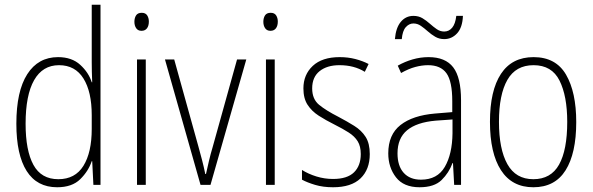

<svg xmlns="http://www.w3.org/2000/svg" viewBox="-20 -780 2500 810"><path d="M221 10Q136 10 92.5 -58.5Q49 -127 49 -258Q49 -395 95 -467Q141 -539 225 -539Q283 -539 318.5 -506.5Q354 -474 367 -433H369Q368 -456 367.5 -476.5Q367 -497 367 -517V-760H404V0H374L369 -100H367Q353 -58 318.5 -24Q284 10 221 10ZM226 -24Q297 -24 332 -80.5Q367 -137 367 -236V-294Q367 -393 332 -449Q297 -505 229 -505Q160 -505 124 -442Q88 -379 88 -258Q88 -145 121 -84.5Q154 -24 226 -24Z M578 -726Q594 -726 601 -715Q608 -704 608 -689Q608 -671 600 -660.5Q592 -650 577 -650Q562 -650 554.5 -661Q547 -672 547 -688Q547 -704 554 -715Q561 -726 578 -726ZM595 -529V0H558V-529Z M826 0 676 -529H715L817 -162Q825 -133 832.5 -104.5Q840 -76 846 -46H849Q855 -73 861.5 -101Q868 -129 877 -159L980 -529H1019L868 0Z M1122 -726Q1138 -726 1145 -715Q1152 -704 1152 -689Q1152 -671 1144 -660.5Q1136 -650 1121 -650Q1106 -650 1098.5 -661Q1091 -672 1091 -688Q1091 -704 1098 -715Q1105 -726 1122 -726ZM1139 -529V0H1102V-529Z M1540 -130Q1540 -65 1501 -27.5Q1462 10 1385 10Q1343 10 1309.5 0Q1276 -10 1254 -22V-63Q1281 -46 1315 -35.5Q1349 -25 1385 -25Q1445 -25 1473.5 -53Q1502 -81 1502 -130Q1502 -163 1489 -184Q1476 -205 1451 -221Q1426 -237 1392 -254Q1354 -273 1324.5 -292Q1295 -311 1277.5 -338Q1260 -365 1260 -407Q1260 -465 1299.5 -502Q1339 -539 1413 -539Q1448 -539 1479 -531Q1510 -523 1535 -510L1519 -477Q1474 -505 1412 -505Q1360 -505 1328.5 -480Q1297 -455 1297 -407Q1297 -362 1326 -338Q1355 -314 1408 -287Q1444 -268 1474.5 -249Q1505 -230 1522.5 -202.5Q1540 -175 1540 -130Z M1788 -539Q1859 -539 1892 -496Q1925 -453 1925 -357V0H1896L1891 -92H1889Q1874 -51 1843 -20.5Q1812 10 1750 10Q1683 10 1650.5 -32Q1618 -74 1618 -133Q1618 -212 1669.5 -252.5Q1721 -293 1815 -301L1888 -307V-353Q1888 -437 1863.5 -471Q1839 -505 1786 -505Q1760 -505 1732 -497.5Q1704 -490 1672 -472L1658 -503Q1688 -520 1721 -529.5Q1754 -539 1788 -539ZM1818 -271Q1738 -264 1697.5 -230.5Q1657 -197 1657 -133Q1657 -80 1683 -51Q1709 -22 1756 -22Q1825 -22 1856.5 -76Q1888 -130 1889 -218V-276ZM1646 -615Q1650 -663 1671 -688Q1692 -713 1724 -713Q1746 -713 1762.5 -703Q1779 -693 1793.5 -680Q1808 -667 1822.5 -657Q1837 -647 1854 -647Q1874 -647 1887.5 -663Q1901 -679 1905 -713H1933Q1931 -664 1908.5 -639.5Q1886 -615 1854 -615Q1833 -615 1816 -625Q1799 -635 1784.5 -648Q1770 -661 1755.5 -671Q1741 -681 1724 -681Q1706 -681 1692 -665.5Q1678 -650 1675 -615Z M2411 -265Q2411 -133 2366 -61.5Q2321 10 2230 10Q2140 10 2093.5 -62Q2047 -134 2047 -266Q2047 -398 2093.5 -468.5Q2140 -539 2231 -539Q2325 -539 2368 -465Q2411 -391 2411 -265ZM2085 -266Q2085 -151 2120.5 -87.5Q2156 -24 2230 -24Q2304 -24 2338.5 -85.5Q2373 -147 2373 -266Q2373 -375 2340.5 -440Q2308 -505 2231 -505Q2156 -505 2120.5 -443Q2085 -381 2085 -266Z"/></svg>

Font: Noto Sans Lao UI Cond ExtLt
Style: Regular
Weight: 200
Width: 3
Designer: Monotype Design Team
Foundry: Monotype Imaging Inc.
Version: Version 2.000; ttfautohint (v1.8.4.7-5d5b)